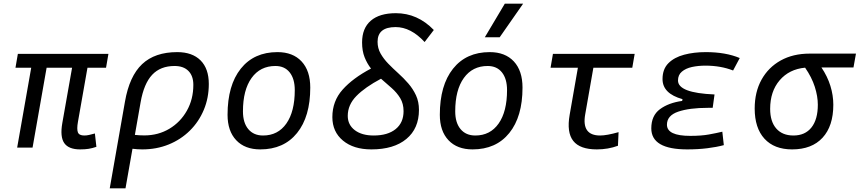

<svg xmlns="http://www.w3.org/2000/svg" viewBox="-20 -815 4746 1060"><path d="M422.4 9.8Q358.9 9.8 334.7 -25.1Q310.5 -60.1 324.2 -136.7L377.9 -440.9H237.3L159.7 0H74.7L152.3 -440.9H65.4L78.6 -517.6H578.6L565.4 -440.9H462.9L410.2 -141.6Q403.3 -102.5 409.9 -84.7Q416.5 -66.9 445.3 -66.9Q458.5 -66.9 472.4 -70.1Q486.3 -73.2 503.9 -78.1L512.2 -4.4Q489.3 3.4 469.5 6.6Q449.7 9.8 422.4 9.8Z M958.5 -527.3Q1041.5 -527.3 1087.2 -481.7Q1132.8 -436 1132.8 -351.6Q1132.8 -274.4 1105.2 -208.5Q1077.6 -142.6 1027.8 -93.5Q978 -44.4 911.1 -17.3Q844.2 9.8 765.6 9.8Q739.3 9.8 711.4 6.3L672.9 224.6H585.9L669.9 -253.9Q694.3 -394.5 764.6 -460.9Q835 -527.3 958.5 -527.3ZM724.6 -70.3Q748.5 -67.4 776.4 -67.4Q853.5 -67.4 914.8 -104Q976.1 -140.6 1011.7 -203.9Q1047.4 -267.1 1047.4 -346.7Q1047.4 -396 1020.3 -423.3Q993.2 -450.7 943.8 -450.7Q865.7 -450.7 820.1 -402.1Q774.4 -353.5 756.3 -250.5Z M1417 9.8Q1332 9.8 1284.2 -40.8Q1236.3 -91.3 1236.3 -181.2Q1236.3 -344.2 1309.3 -435.8Q1382.3 -527.3 1511.7 -527.3Q1597.2 -527.3 1645 -475.8Q1692.9 -424.3 1692.9 -331.5Q1692.9 -170.9 1619.9 -80.6Q1546.9 9.8 1417 9.8ZM1432.1 -66.9Q1514.6 -66.9 1561 -133.1Q1607.4 -199.2 1607.4 -317.4Q1607.4 -379.9 1579.3 -415.3Q1551.3 -450.7 1500.5 -450.7Q1416.5 -450.7 1368.9 -384.5Q1321.3 -318.4 1321.3 -200.2Q1321.3 -137.2 1350.8 -102.1Q1380.4 -66.9 1432.1 -66.9Z M2030.3 9.8Q1932.1 9.8 1873.5 -38.8Q1814.9 -87.4 1814.9 -168.5Q1814.9 -256.8 1871.6 -320.3Q1928.2 -383.8 2028.3 -436.5Q2006.8 -463.9 1992.9 -498.8Q1979 -533.7 1979 -580.6Q1979 -659.2 2027.1 -700.7Q2075.2 -742.2 2165.5 -742.2Q2285.2 -742.2 2375 -649.4L2324.2 -583Q2248 -665.5 2164.1 -665.5Q2064.5 -665.5 2064.5 -584.5Q2064.5 -548.8 2081.1 -519.5Q2097.7 -490.2 2123.5 -463.6Q2149.4 -437 2178.7 -410.6Q2208 -384.3 2233.9 -354.5Q2259.8 -324.7 2276.4 -289.1Q2293 -253.4 2293 -208.5Q2293 -105.5 2223.6 -47.9Q2154.3 9.8 2030.3 9.8ZM2083.5 -380.4Q1995.1 -333.5 1947.5 -284.9Q1899.9 -236.3 1899.9 -175.3Q1899.9 -126 1938.7 -96.4Q1977.5 -66.9 2043 -66.9Q2120.6 -66.9 2164.3 -102.3Q2208 -137.7 2208 -201.2Q2208 -242.7 2189.5 -273.2Q2170.9 -303.7 2142.3 -328.9Q2113.8 -354 2083.5 -380.4Z M2588.9 9.8Q2503.9 9.8 2456.1 -40.8Q2408.2 -91.3 2408.2 -181.2Q2408.2 -344.2 2481.2 -435.8Q2554.2 -527.3 2683.6 -527.3Q2769 -527.3 2816.9 -475.8Q2864.7 -424.3 2864.7 -331.5Q2864.7 -170.9 2791.7 -80.6Q2718.8 9.8 2588.9 9.8ZM2604 -66.9Q2686.5 -66.9 2732.9 -133.1Q2779.3 -199.2 2779.3 -317.4Q2779.3 -379.9 2751.2 -415.3Q2723.1 -450.7 2672.4 -450.7Q2588.4 -450.7 2540.8 -384.5Q2493.2 -318.4 2493.2 -200.2Q2493.2 -137.2 2522.7 -102.1Q2552.2 -66.9 2604 -66.9ZM2656.7 -609.4 2767.1 -794.9H2868.2L2738.8 -609.4Z M3274.9 9.8Q3181.6 9.8 3144.8 -37.1Q3107.9 -84 3125 -181.2L3170.4 -440.9H3019.5L3032.7 -517.6H3483.9L3470.7 -440.9H3255.9L3210.9 -184.1Q3189.9 -66.9 3293 -66.9Q3329.6 -66.9 3395 -85.4L3391.6 -10.3Q3337.4 9.8 3274.9 9.8Z M3773.9 9.8Q3575.7 9.8 3575.7 -106.4Q3575.7 -176.8 3623.5 -212.2Q3671.4 -247.6 3746.1 -257.8L3748 -267.6Q3637.7 -298.3 3637.7 -378.4Q3637.7 -433.6 3670.2 -466.1Q3702.6 -498.5 3756.8 -512.9Q3811 -527.3 3876.5 -527.3Q3986.3 -527.3 4064 -494.6L4027.3 -425.8Q3959 -452.6 3874 -452.6Q3834.5 -452.6 3800 -445.1Q3765.6 -437.5 3744.4 -419.4Q3723.1 -401.4 3723.1 -370.6Q3723.1 -301.8 3924.8 -293.5L3914.6 -219.7H3888.7Q3786.1 -219.7 3724.1 -198.5Q3662.1 -177.2 3662.1 -126.5Q3662.1 -64.9 3791 -64.9Q3851.6 -64.9 3893.3 -72.5Q3935.1 -80.1 3967.8 -87.9L3976.1 -13.7Q3936 -2.9 3885 3.4Q3834 9.8 3773.9 9.8Z M4353 9.8Q4254.4 9.8 4200.4 -49.3Q4146.5 -108.4 4146.5 -215.8Q4146.5 -307.1 4184.3 -375.2Q4222.2 -443.4 4290.3 -481.2Q4358.4 -519 4449.7 -519H4705.6L4691.9 -442.4H4515.1Q4548.3 -393.1 4564.5 -340.8Q4580.6 -288.6 4580.6 -236.8Q4580.6 -119.1 4521.2 -54.7Q4461.9 9.8 4353 9.8ZM4424.8 -441.4Q4336.9 -433.1 4284.4 -371.8Q4231.9 -310.5 4231.9 -213.9Q4231.9 -144 4265.6 -105.5Q4299.3 -66.9 4360.4 -66.9Q4424.8 -66.9 4460 -111.3Q4495.1 -155.8 4495.1 -236.8Q4495.1 -283.2 4478.3 -335.9Q4461.4 -388.7 4424.8 -441.4Z"/></svg>

Font: Cascadia Mono PL SemiLight
Style: Italic
Weight: 350
Italic angle: -10°
Monospace: yes
Designer: Aaron Bell
Foundry: Saja Typeworks
Version: Version 2404.023; ttfautohint (v1.8.4)